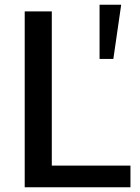

<svg xmlns="http://www.w3.org/2000/svg" viewBox="-20 -788 589 808"><path d="M84 -740H198V-91H529V0H84ZM399 -768H490L457 -540H399Z"/></svg>

Font: EncodeSans
Style: Medium
Weight: 500
Designer: Pablo Impallari, Andres Torresi
Foundry: Pablo Impallari, Andres Torresi
Version: Version 1.000; ttfautohint (v1.4.1)